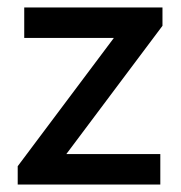

<svg xmlns="http://www.w3.org/2000/svg" viewBox="-20 -495 486 515"><path d="M27.5 -49.2 309.8 -425.8H415.8L133.5 -49.2ZM27.5 0V-49.2L107.8 -81.8H410V0ZM45 -393.2V-475H415.8V-425.8L333 -393.2Z"/></svg>

Font: Marine Company Thin
Style: Regular
Weight: 100
Designer: Rodrigo Fuenzalida
Foundry: fragTYPE
Version: Version 1.000